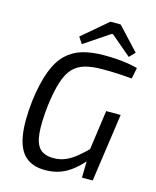

<svg xmlns="http://www.w3.org/2000/svg" viewBox="-131 -986 887 1089"><g transform="rotate(15 312.0 -441.5)"><path d="M395 -703Q430 -703 463.5 -701Q497 -699 530 -694Q563 -689 593 -681L580 -616Q549 -619 518 -621Q487 -623 458.5 -623.5Q430 -624 406 -624Q346 -624 304 -612Q262 -600 234 -570Q206 -540 188.5 -484.5Q171 -429 160 -342Q149 -240 155 -179Q161 -118 188 -91.5Q215 -65 267 -65Q305 -65 336 -78Q367 -91 397.5 -115.5Q428 -140 462 -174L471 -115Q447 -85 421.5 -61.5Q396 -38 368 -21Q340 -4 307.5 4.5Q275 13 238 13Q166 13 123.5 -24.5Q81 -62 67.5 -142Q54 -222 68 -348Q82 -456 108.5 -525.5Q135 -595 175.5 -633.5Q216 -672 270.5 -687.5Q325 -703 395 -703ZM573 -400 516 0H453L455 -108L450 -128L488 -400ZM440 -896 564 -763 532 -730 413 -831H405L256 -731L231 -769L380 -896Z"/></g></svg>

Font: Exo 2
Style: Italic
Weight: 400
Italic angle: -8°
Designer: Natanael Gama
Foundry: Natanael Gama
Version: Version 2.010